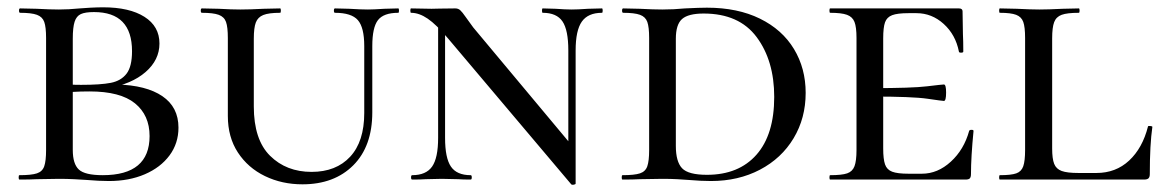

<svg xmlns="http://www.w3.org/2000/svg" viewBox="-20 -491 3186 525"><path d="M468 -142Q468 -99 443.5 -66Q419 -33 376 -14.5Q333 4 278 4Q251 4 216 1Q202 0 182.5 -1Q163 -2 141 -2L80 -1Q63 0 33 0Q31 0 31 -6Q31 -12 33 -12Q66 -12 81 -17Q96 -22 101 -36.5Q106 -51 106 -81V-387Q106 -417 101 -431Q96 -445 81 -450.5Q66 -456 35 -456Q32 -456 32 -462Q32 -468 35 -468L80 -467Q118 -465 141 -465Q168 -465 198 -468Q208 -469 227.5 -470Q247 -471 262 -471Q334 -471 375 -445Q416 -419 416 -372Q416 -327 378 -294Q340 -261 275 -250L299 -260Q380 -258 424 -228Q468 -198 468 -142ZM179 -385V-256L148 -262Q168 -259 202 -259Q255 -259 283 -264.5Q311 -270 326 -289.5Q341 -309 341 -351Q341 -458 237 -458Q213 -458 201 -452.5Q189 -447 184 -431.5Q179 -416 179 -385ZM389 -119Q389 -176 349 -208.5Q309 -241 225 -241Q174 -241 148 -236L179 -245V-81Q179 -43 195.5 -27.5Q212 -12 261 -12Q389 -12 389 -119Z M896 -456Q893 -456 893 -462Q893 -468 896 -468L935 -467Q967 -465 986 -465Q1001 -465 1031 -467L1069 -468Q1071 -468 1071 -462Q1071 -456 1069 -456Q1029 -456 1013.5 -436Q998 -416 998 -365V-184Q998 -91 946 -39Q894 13 807 13Q751 13 704.5 -9.5Q658 -32 630.5 -74Q603 -116 603 -174V-387Q603 -417 598 -431Q593 -445 578 -450.5Q563 -456 532 -456Q529 -456 529 -462Q529 -468 532 -468L578 -467Q614 -465 637 -465Q663 -465 701 -467L746 -468Q748 -468 748 -462Q748 -456 746 -456Q715 -456 700 -450Q685 -444 679.5 -429.5Q674 -415 674 -385V-200Q674 -109 718.5 -65Q763 -21 832 -21Q899 -21 937.5 -62.5Q976 -104 976 -182V-365Q976 -416 958.5 -436Q941 -456 896 -456Z M1178 -446 1197 -443V-114Q1197 -59 1213 -35.5Q1229 -12 1267 -12Q1270 -12 1270 -6Q1270 0 1267 0Q1245 0 1233 -1L1188 -2L1144 -1Q1131 0 1107 0Q1104 0 1104 -6Q1104 -12 1107 -12Q1145 -12 1161.5 -35.5Q1178 -59 1178 -114ZM1542 13 1205 -386Q1173 -424 1149.5 -440Q1126 -456 1104 -456Q1102 -456 1102 -462Q1102 -468 1104 -468L1160 -467Q1170 -467 1183 -467.5Q1196 -468 1225 -468Q1233 -468 1238.5 -463Q1244 -458 1253 -445Q1257 -439 1274 -416L1543 -94L1554 11Q1554 13 1549 14Q1544 15 1542 13ZM1554 11 1534 -20V-353Q1534 -409 1518 -432.5Q1502 -456 1464 -456Q1462 -456 1462 -462Q1462 -468 1464 -468L1499 -467Q1527 -465 1543 -465Q1560 -465 1588 -467L1626 -468Q1628 -468 1628 -462Q1628 -456 1626 -456Q1588 -456 1571 -432Q1554 -408 1554 -353Z M1862 1Q1850 0 1832 -1Q1814 -2 1791 -2L1729 -1Q1712 0 1682 0Q1680 0 1680 -6Q1680 -12 1682 -12Q1715 -12 1730 -17Q1745 -22 1750 -36.5Q1755 -51 1755 -81V-387Q1755 -417 1750 -431Q1745 -445 1730 -450.5Q1715 -456 1684 -456Q1681 -456 1681 -462Q1681 -468 1684 -468L1729 -467Q1767 -465 1791 -465Q1822 -465 1853 -468Q1893 -470 1913 -470Q1997 -470 2058 -440Q2119 -410 2151 -357Q2183 -304 2183 -237Q2183 -168 2150 -113Q2117 -58 2058 -27Q1999 4 1924 4Q1897 4 1862 1ZM2097 -226Q2097 -325 2049 -389.5Q2001 -454 1904 -454Q1862 -454 1845 -439Q1828 -424 1828 -385V-92Q1828 -49 1845 -31Q1862 -13 1913 -13Q2000 -13 2048.5 -68Q2097 -123 2097 -226Z M2250 -12Q2282 -12 2296.5 -17Q2311 -22 2316.5 -36.5Q2322 -51 2322 -81V-387Q2322 -417 2316.5 -431Q2311 -445 2296 -450.5Q2281 -456 2250 -456Q2248 -456 2248 -462Q2248 -468 2250 -468H2602Q2612 -468 2612 -460L2613 -398Q2614 -379 2614 -350Q2614 -347 2608 -347Q2602 -347 2602 -350Q2593 -396 2560.5 -425.5Q2528 -455 2486 -455H2464Q2434 -455 2419.5 -449.5Q2405 -444 2400 -430Q2395 -416 2395 -386V-85Q2395 -56 2400 -41.5Q2405 -27 2419.5 -21.5Q2434 -16 2464 -16H2501Q2544 -16 2580 -49Q2616 -82 2630 -133Q2631 -136 2636.5 -136Q2642 -136 2642 -133Q2635 -61 2635 -15Q2635 -7 2632 -3.5Q2629 0 2620 0H2250Q2248 0 2248 -6Q2248 -12 2250 -12ZM2364 -227V-250Q2474 -250 2515 -255Q2556 -260 2561 -260Q2567 -260 2567 -238Q2567 -215 2561 -215Q2557 -215 2516 -221Q2475 -227 2364 -227Z M2929 -18H2978Q3031 -18 3067.5 -52Q3104 -86 3119 -145Q3119 -147 3125 -146.5Q3131 -146 3131 -144Q3124 -96 3124 -15Q3124 -7 3120.5 -3.5Q3117 0 3108 0H2714Q2712 0 2712 -6Q2712 -12 2714 -12Q2745 -12 2759 -17Q2773 -22 2778 -36.5Q2783 -51 2783 -81V-387Q2783 -417 2778 -431Q2773 -445 2758.5 -450.5Q2744 -456 2714 -456Q2712 -456 2712 -462Q2712 -468 2714 -468L2760 -467Q2800 -465 2822 -465Q2846 -465 2886 -467L2930 -468Q2932 -468 2932 -462Q2932 -456 2930 -456Q2898 -456 2883 -450.5Q2868 -445 2862.5 -430.5Q2857 -416 2857 -386V-85Q2857 -57 2862.5 -43Q2868 -29 2883 -23.5Q2898 -18 2929 -18Z"/></svg>

Font: Cormorant SC Medium
Style: Regular
Weight: 500
Designer: Christian Thalmann (Catharsis Fonts)
Foundry: Catharsis Fonts
Version: Version 4.000